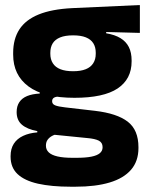

<svg xmlns="http://www.w3.org/2000/svg" viewBox="-20 -532 571 744"><path d="M268.5 -153Q150 -153 90.5 -197Q31 -241 31 -320.5V-327Q31 -381 55.2 -418.2Q79.5 -455.5 130 -476Q180.5 -496.5 259.5 -500.5L522 -512.5V-404.5L391.5 -408V-403Q425 -397.5 446.8 -384.2Q468.5 -371 479.2 -349.8Q490 -328.5 490 -297.5V-294Q490 -225.5 435.8 -189.2Q381.5 -153 268.5 -153ZM261 79.5H276Q312 79.5 334.2 75Q356.5 70.5 367 61.5Q377.5 52.5 377.5 39V38Q377.5 20.5 362.8 13Q348 5.5 318.5 3L173.5 -11.5L207 -13.5Q192 -11 181.2 -5Q170.5 1 164.2 10Q158 19 158 32V33Q158 48 169 58.5Q180 69 202.8 74.2Q225.5 79.5 261 79.5ZM253.5 191.5Q179.5 191.5 127.2 179.8Q75 168 48 142.5Q21 117 21 75V73Q21 44.5 33.5 25Q46 5.5 69.5 -5.5Q93 -16.5 124.5 -19V-24Q86 -31 65.2 -48.5Q44.5 -66 44.5 -97.5V-98Q44.5 -120.5 54.8 -136Q65 -151.5 85 -159.8Q105 -168 134 -169.5V-186L247 -157.5L214 -158Q196.5 -158 189.2 -153.5Q182 -149 182 -140V-139.5Q182 -128.5 193.8 -123.8Q205.5 -119 232 -116L348.5 -102.5Q433.5 -92.5 475 -60.5Q516.5 -28.5 516.5 38.5V41.5Q516.5 92.5 487.8 125.8Q459 159 404.8 175.2Q350.5 191.5 272.5 191.5ZM263.5 -256Q293 -256 312.2 -263.8Q331.5 -271.5 341.2 -286.8Q351 -302 351 -323.5V-328Q351 -349.5 341.5 -364.5Q332 -379.5 312.8 -387.2Q293.5 -395 263.5 -395H263Q232.5 -395 213 -387Q193.5 -379 184.2 -364Q175 -349 175 -327.5V-323.5Q175 -302 184.8 -286.8Q194.5 -271.5 214 -263.8Q233.5 -256 263.5 -256Z"/></svg>

Font: Anek Bangla Medium
Style: Bold
Weight: 700
Version: Version 1.003